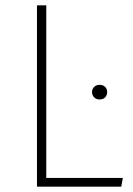

<svg xmlns="http://www.w3.org/2000/svg" viewBox="-20 -702 502 722"><path d="M154 -682V-33H442L436 0H119V-682ZM354 -383Q368 -383 375.5 -375Q383 -367 383 -356Q383 -344 375.5 -336Q368 -328 354 -328Q342 -328 334 -336Q326 -344 326 -356Q326 -367 334 -375Q342 -383 354 -383Z"/></svg>

Font: Fira Sans UltraLight
Style: Regular
Weight: 200
Designer: Carrois Corporate & Edenspiekermann AG
Foundry: Carrois Corporate GbR & Edenspiekermann AG
Version: Version 4.106;PS 004.106;hotconv 1.0.70;makeotf.lib2.5.58329